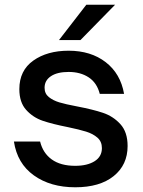

<svg xmlns="http://www.w3.org/2000/svg" viewBox="-20 -783 606 814"><path d="M39 -183H150Q162 -134 199.5 -107Q237 -80 299 -80Q350 -80 381 -99.5Q412 -119 412 -155Q412 -183 393 -199.5Q374 -216 345 -225Q316 -234 268 -244Q202 -257 161 -271Q120 -285 91 -317Q62 -349 62 -405Q62 -484 121 -526Q180 -568 271 -568Q365 -568 428 -519.5Q491 -471 506 -385H403Q391 -432 356 -455Q321 -478 271 -478Q223 -478 196 -460Q169 -442 169 -411Q169 -386 187 -371.5Q205 -357 231.5 -349Q258 -341 306 -332Q374 -319 417 -304.5Q460 -290 490.5 -256.5Q521 -223 521 -164Q521 -84 462 -36.5Q403 11 299 11Q194 11 123.5 -39.5Q53 -90 39 -183ZM321 -613H230L346 -763H468Z"/></svg>

Font: Open Sauce One Medium
Style: Regular
Weight: 500
Designer: Alfredo Marco Pradil
Foundry: Creative Sauce Fz LLC
Version: Version 1.477